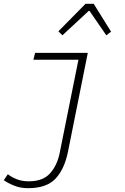

<svg xmlns="http://www.w3.org/2000/svg" viewBox="-35 -757 655 1006"><path d="M112 229Q72 229 38.5 215.5Q5 202 -15 187L6 156Q27 172 54 182.5Q81 193 116 193Q190 193 227.5 151Q265 109 278 43L376 -444H140L149 -480H425L321 39Q302 131 255 180Q208 229 112 229ZM292 -572 271 -593 413 -737H456L547 -591L522 -572L434 -700H430Z"/></svg>

Font: Source Code Pro ExtraLight Light
Style: Italic
Weight: 300
Italic angle: -11°
Monospace: yes
Version: Version 1.016;hotconv 1.0.116;makeotfexe 2.5.65601